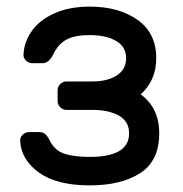

<svg xmlns="http://www.w3.org/2000/svg" viewBox="-20 -550 553 580"><path d="M370 -147Q370 -183 339.5 -200.5Q309 -218 259 -218H181Q170 -218 162 -226Q154 -234 154 -245V-277Q154 -288 162 -296Q170 -304 181 -304H260Q304 -304 332.5 -322Q361 -340 361 -374Q361 -409 330.5 -426.5Q300 -444 251 -444Q206 -444 181 -430.5Q156 -417 141 -386Q128 -359 108 -359H78Q67 -359 58.5 -367Q50 -375 51 -386Q53 -424 76.5 -457Q100 -490 145 -510Q190 -530 251 -530Q339 -530 395.5 -490Q452 -450 452 -374Q452 -307 405 -265Q461 -224 461 -147Q461 -64 403.5 -27Q346 10 251 10Q152 10 98 -28.5Q44 -67 41 -124Q40 -135 48.5 -143Q57 -151 68 -151H98Q109 -151 116 -145.5Q123 -140 131 -124Q146 -95 175 -85.5Q204 -76 251 -76Q370 -76 370 -147Z"/></svg>

Font: Contemporary
Style: Regular
Weight: 400
Designer: Victor Tran
Foundry: Victor Tran
Version: Version 1.100